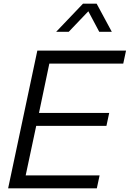

<svg xmlns="http://www.w3.org/2000/svg" viewBox="-20 -1019 702 1039"><path d="M429 -999H503L585 -847H517L458 -958L352 -847H284ZM24 0 182 -745H662L647 -675H247L191 -408H571L556 -338H176L119 -70H519L504 0Z"/></svg>

Font: Plus Jakarta Display Light
Style: Italic
Weight: 300
Italic angle: -12°
Designer: Gumpita Rahayu
Foundry: Tokotype Studio
Version: Version 1.000;hotconv 1.0.109;makeotfexe 2.5.65596